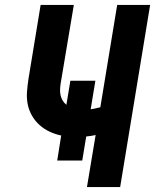

<svg xmlns="http://www.w3.org/2000/svg" viewBox="-20 -755 640 775"><path d="M331 0 366 -210Q357 -208 347.5 -206.5Q338 -205 328 -204L312 -107H211L227 -208Q203 -213 180.5 -223.5Q158 -234 140 -250Q122 -266 109.5 -287.5Q97 -309 92 -333.5Q87 -358 89 -384.5Q91 -411 95 -437L144 -735H278L225 -419Q223 -406 222.5 -394Q222 -382 224.5 -370.5Q227 -359 233 -349Q239 -339 248 -332L264 -429H365L346 -314Q356 -315 365.5 -317.5Q375 -320 385 -322L453 -735H586L465 0Z"/></svg>

Font: Iosevka Curly XBdEx
Style: Italic
Weight: 800
Width: 7
Italic angle: -9°
Monospace: yes
Designer: Belleve Invis
Foundry: Belleve Invis
Version: Version 11.1.0; ttfautohint (v1.8.3)